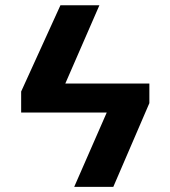

<svg xmlns="http://www.w3.org/2000/svg" viewBox="-20 -728 663 748"><path d="M490.1 -289.5H137.2V-402.6H490.1ZM185.2 -289.5H62.4V-371.4L215.5 -707.6H367.3ZM421.4 0H269.1L445.3 -402.6H561.9V-326.2Z"/></svg>

Font: Pretendard GOV Variable
Style: Regular
Weight: 400
Designer: Base glyphs from Inter by Rasmus Andersson; Hangul glyphs from Noto Sans CJK(Source Han Sans) by Jang Soo-young and Kang
Foundry: Kil Hyung-jin
Version: Version 1.307;Glyphs 3.2 (3192)